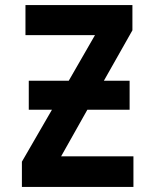

<svg xmlns="http://www.w3.org/2000/svg" viewBox="-20 -734 603 754"><path d="M66 0V-99L184 -303H93V-417H250L353 -596H80V-714H500V-615L388 -417H489V-303H323L220 -120H504V0Z"/></svg>

Font: Noto Sans Mono SemiCondensed
Style: Bold
Weight: 700
Width: 4
Designer: Monotype Design Team
Foundry: Monotype Imaging Inc.
Version: Version 2.014